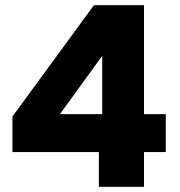

<svg xmlns="http://www.w3.org/2000/svg" viewBox="-20 -720 695 740"><path d="M361 -134H28V-271L342 -700H535V-280H619V-134H535V0H361ZM374 -280V-505L211 -280Z"/></svg>

Font: Albert Sans Black
Style: Regular
Weight: 900
Designer: Andreas Rasmussen
Foundry: a.Foundry
Version: Version 1.025